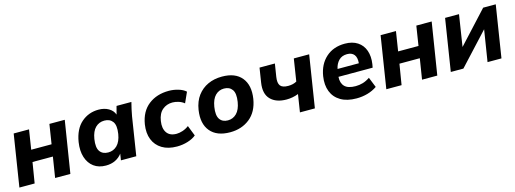

<svg xmlns="http://www.w3.org/2000/svg" viewBox="-10 -1159 4862 1812"><g transform="rotate(-15 2420.5 -253.0)"><path d="M26 0 106 -507H256L226 -316H425L455 -507H605L524 0H375L407 -201H208L175 0Z M870 11Q800 11 752.5 -24Q705 -59 684.5 -122.5Q664 -186 677 -270Q697 -393 768 -455Q839 -517 937 -517Q993 -517 1034.5 -493Q1076 -469 1090 -428L1111 -507H1256Q1247 -474 1240 -440.5Q1233 -407 1227 -375L1168 0H1018L1028 -63Q1002 -28 962 -8.5Q922 11 870 11ZM923 -103Q974 -103 1010 -138.5Q1046 -174 1058 -247Q1071 -329 1044 -366Q1017 -403 963 -403Q911 -403 875.5 -368Q840 -333 828 -260Q815 -178 841.5 -140.5Q868 -103 923 -103Z M1565 11Q1478 11 1419.5 -24.5Q1361 -60 1336 -123Q1311 -186 1324 -270Q1344 -392 1424.5 -454.5Q1505 -517 1623 -517Q1669 -517 1715 -503.5Q1761 -490 1788 -465L1742 -363Q1719 -382 1688 -392Q1657 -402 1628 -402Q1571 -402 1530 -367.5Q1489 -333 1478 -261Q1467 -191 1496 -148.5Q1525 -106 1591 -106Q1618 -106 1650.5 -116.5Q1683 -127 1712 -149L1752 -47Q1722 -21 1671 -5Q1620 11 1565 11Z M2084 11Q1954 11 1891.5 -64Q1829 -139 1849 -270Q1862 -352 1903 -406.5Q1944 -461 2005 -489Q2066 -517 2142 -517Q2272 -517 2333.5 -442Q2395 -367 2375 -237Q2355 -115 2276 -52Q2197 11 2084 11ZM2092 -103Q2142 -103 2177.5 -138.5Q2213 -174 2225 -247Q2238 -329 2211.5 -366Q2185 -403 2132 -403Q2082 -403 2047 -368Q2012 -333 2000 -260Q1987 -178 2013 -140.5Q2039 -103 2092 -103Z M2767 0 2794 -172Q2766 -161 2736.5 -155.5Q2707 -150 2678 -150Q2576 -150 2522.5 -205Q2469 -260 2486 -367L2508 -507H2658L2638 -381Q2629 -323 2649 -296.5Q2669 -270 2726 -270Q2774 -270 2809 -290L2843 -507H2993L2913 0Z M3319 11Q3226 11 3165 -25Q3104 -61 3079 -125Q3054 -189 3067 -273Q3085 -386 3158 -451.5Q3231 -517 3343 -517Q3417 -517 3466.5 -484.5Q3516 -452 3536 -394.5Q3556 -337 3545 -263L3539 -230H3205Q3201 -169 3233.5 -136Q3266 -103 3340 -103Q3376 -103 3410.5 -113Q3445 -123 3480 -147L3520 -47Q3478 -18 3426.5 -3.5Q3375 11 3319 11ZM3338 -416Q3287 -416 3256.5 -384.5Q3226 -353 3216 -304H3424Q3429 -360 3406.5 -388Q3384 -416 3338 -416Z M3611 0 3691 -507H3841L3811 -316H4010L4040 -507H4190L4109 0H3960L3992 -201H3793L3760 0Z M4241 0 4321 -507H4457L4409 -199L4693 -507H4816L4736 0H4600L4649 -308L4364 0Z"/></g></svg>

Font: Mulish ExtraBold
Style: Italic
Weight: 800
Italic angle: -9°
Designer: Vernon Adams
Foundry: Vernon Adams
Version: Version 3.603; ttfautohint (v1.8.3)